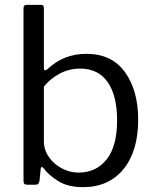

<svg xmlns="http://www.w3.org/2000/svg" viewBox="-20 -762 639 792"><path d="M93 0Q84 0 80.5 -3.5Q77 -7 77 -16V-728Q77 -742 89 -742H151Q161 -742 161 -728V-483Q161 -472 166 -472Q169 -472 176 -477Q243 -540 336 -540Q441 -540 495.5 -464.5Q550 -389 550 -268Q550 -139 489.5 -64.5Q429 10 322 10Q261 10 221 -14.5Q181 -39 159 -69Q156 -73 153 -73Q149 -73 148 -66L143 -16Q141 -7 137.5 -3.5Q134 0 125 0ZM161 -179Q161 -144 181.5 -114.5Q202 -85 235 -67.5Q268 -50 304 -50Q376 -50 419.5 -104Q463 -158 463 -266Q463 -368 424 -423.5Q385 -479 311 -479Q266 -479 227.5 -459Q189 -439 161 -405Z"/></svg>

Font: n
Style: Regular
Weight: 400
Designer: Pablo Impallari, Rodrigo Fuenzalida
Foundry: Impallari Type
Version: Version 1.002; ttfautohint (v1.5)